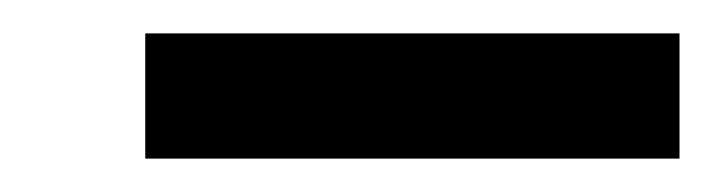

<svg xmlns="http://www.w3.org/2000/svg" viewBox="-20 -20 427 115"><path d="M387 75V0H67V75Z"/></svg>

Font: Advent Pro
Style: Bold
Weight: 700
Designer: Andreas Kalpakidis
Foundry: Andreas Kalpakidis
Version: Version 2.002 2008